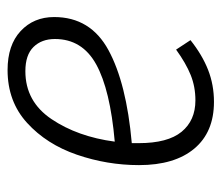

<svg xmlns="http://www.w3.org/2000/svg" viewBox="-59 -515 585 507"><g transform="rotate(90 233.5 -261.5)"><path d="M416 -336Q416 -252 388.5 -172Q361 -92 304.5 -40.5Q248 11 165 11Q99 11 62 -23.5Q25 -58 25 -112Q25 -208 112.5 -255.5Q200 -303 358 -317V-335Q358 -412 328 -448.5Q298 -485 245 -485Q209 -485 178 -472.5Q147 -460 111 -434L86 -472Q125 -503 164.5 -518.5Q204 -534 249 -534Q329 -534 372.5 -482Q416 -430 416 -336ZM354 -272Q217 -260 150 -223Q83 -186 83 -114Q83 -79 104 -57.5Q125 -36 168 -36Q248 -36 294.5 -105Q341 -174 354 -272Z"/></g></svg>

Font: Fira Sans Condensed Light
Style: Italic
Weight: 300
Width: 3
Italic angle: -8°
Designer: Carrois Corporate & Edenspiekermann AG
Foundry: Carrois Corporate GbR & Edenspiekermann AG
Version: Version 4.203